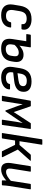

<svg xmlns="http://www.w3.org/2000/svg" viewBox="1234 -1956 735 3242"><g transform="rotate(90 1601.0 -335.5)"><path d="M238 12Q136 12 89.5 -40.5Q43 -93 58 -188L78 -308Q94 -404 148 -452.5Q202 -501 306 -501Q365 -501 407.5 -482Q450 -463 469.5 -428Q489 -393 478 -342Q475 -331 465 -331H396Q386 -331 388 -342Q393 -381 367 -400Q341 -419 296 -419Q235 -419 206.5 -389Q178 -359 168 -296L151 -193Q142 -130 166 -100Q190 -70 247 -70Q298 -70 323.5 -91Q349 -112 355 -146Q356 -157 367 -157H436Q447 -157 445 -146Q438 -71 383.5 -29.5Q329 12 238 12Z M566 -412Q554 -412 556 -422L565 -479Q567 -489 578 -489H721L709 -412ZM802 12Q736 12 696.5 -8.5Q657 -29 643.5 -71Q630 -113 640 -179L687 -479Q689 -489 698 -489H770Q780 -489 780 -479L730 -162Q724 -117 742 -91.5Q760 -66 807 -66Q855 -66 885.5 -88.5Q916 -111 922 -157L929 -203Q935 -243 920.5 -264Q906 -285 870 -285Q831 -285 795 -263Q759 -241 725 -199L737 -284Q776 -323 817 -344.5Q858 -366 905 -366Q972 -366 1004 -325Q1036 -284 1024 -208L1016 -159Q1003 -74 947.5 -31Q892 12 802 12Z M1290 12Q1192 12 1144 -39.5Q1096 -91 1112 -185L1132 -309Q1149 -408 1203 -454.5Q1257 -501 1355 -501Q1442 -501 1486.5 -467Q1531 -433 1531 -370Q1531 -296 1484 -257.5Q1437 -219 1353 -209L1204 -191L1201 -170Q1194 -120 1219.5 -94Q1245 -68 1298 -68Q1338 -68 1365.5 -84Q1393 -100 1397 -127Q1399 -138 1408 -138H1480Q1490 -138 1490 -127Q1489 -87 1463 -55.5Q1437 -24 1392.5 -6Q1348 12 1290 12ZM1216 -264 1340 -281Q1391 -289 1413 -307.5Q1435 -326 1435 -362Q1435 -390 1412 -405.5Q1389 -421 1347 -421Q1291 -421 1261.5 -393.5Q1232 -366 1224 -312Z M1607 0Q1596 0 1598 -10L1680 -479Q1681 -489 1693 -489H1767Q1774 -489 1777 -481L1873 -200L2056 -481Q2061 -489 2068 -489H2148Q2159 -489 2158 -479L2091 -10Q2090 0 2080 0H2011Q2001 0 2002 -10L2037 -243Q2041 -269 2046.5 -296Q2052 -323 2057 -348H2055Q2039 -324 2022.5 -299Q2006 -274 1990 -251L1863 -64Q1860 -59 1853 -59Q1851 -59 1849 -60Q1847 -61 1845 -64L1775 -254Q1767 -277 1758.5 -301Q1750 -325 1742 -348H1739Q1736 -323 1733 -296Q1730 -269 1725 -243L1688 -10Q1687 0 1677 0Z M2686 -489Q2693 -489 2694.5 -485Q2696 -481 2691 -476L2506 -269L2634 -13Q2636 -8 2634 -4Q2632 0 2626 0H2545Q2536 0 2533 -6L2426 -223H2353L2319 -10Q2317 0 2307 0H2235Q2225 0 2227 -10L2332 -673Q2334 -683 2343 -683H2415Q2426 -683 2424 -673L2365 -298H2429L2587 -482Q2594 -489 2602 -489Z M2840 12Q2775 12 2748.5 -32.5Q2722 -77 2735 -158L2786 -479Q2788 -489 2798 -489H2869Q2881 -489 2879 -479L2829 -166Q2822 -119 2834.5 -95Q2847 -71 2882 -71Q2918 -71 2957.5 -93.5Q2997 -116 3054 -169L3041 -87Q3008 -55 2975.5 -33Q2943 -11 2910 0.5Q2877 12 2840 12ZM3037 0Q3026 0 3026 -10Q3026 -29 3026.5 -49Q3027 -69 3030 -90L3031 -134L3085 -479Q3087 -489 3097 -489H3168Q3179 -489 3177 -478L3121 -123Q3117 -95 3114 -66.5Q3111 -38 3110 -10Q3110 0 3098 0Z"/></g></svg>

Font: Sofia Sans Medium
Style: Italic
Weight: 500
Italic angle: -9°
Version: Version 4.101